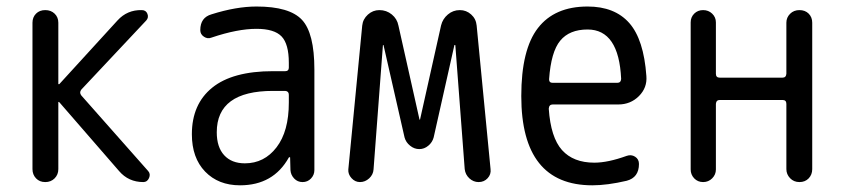

<svg xmlns="http://www.w3.org/2000/svg" viewBox="-20 -550 2540 580"><path d="M78.1 -39.1V-481.4Q78.1 -498 88.9 -508.8Q99.6 -519.5 116.7 -519.5Q133.8 -519.5 145 -508.8Q156.2 -498 156.2 -481.4V-295.9H157.2H159.2L335 -488.3Q364.3 -520.5 408.2 -519.5Q420.9 -519.5 425.3 -508.3Q429.7 -497.1 421.9 -488.3L225.6 -279.3Q218.8 -270.5 225.6 -261.7L427.7 -33.2Q435.5 -24.4 430.2 -12.2Q424.8 0 413.1 0Q368.2 0 339.8 -33.2L159.2 -241.2Q158.2 -242.2 157.2 -242.2Q156.2 -242.2 156.2 -241.2V-39.1Q156.2 -22.5 145 -11.2Q133.8 0 116.7 0Q99.6 0 88.9 -11.2Q78.1 -22.5 78.1 -39.1Z M804.7 -275.4Q634.8 -275.4 634.8 -150.4Q634.8 -105.5 657.2 -81.1Q679.7 -56.6 719.7 -56.6Q778.3 -56.6 815.4 -105Q852.5 -153.3 852.5 -240.2V-263.7Q852.5 -274.4 841.8 -275.4ZM705.1 9.8Q639.6 9.8 599.6 -31.7Q559.6 -73.2 559.6 -144.5Q559.6 -235.4 621.1 -285.2Q682.6 -335 804.7 -335H841.8Q852.5 -335 852.5 -345.7V-360.4Q852.5 -417 830.6 -439.9Q808.6 -462.9 754.9 -462.9Q697.3 -462.9 619.1 -436.5Q607.4 -431.6 596.2 -439Q585 -446.3 585 -459Q585 -497.1 619.1 -506.8Q693.4 -530.3 754.9 -530.3Q854.5 -530.3 892.1 -490.2Q929.7 -450.2 929.7 -339.8V-36.1Q929.7 -21.5 919.4 -10.7Q909.2 0 894 0Q878.9 0 868.7 -10.7Q858.4 -21.5 857.4 -36.1L856.4 -74.2Q856.4 -75.2 855.5 -75.2Q853.5 -75.2 852.5 -74.2Q805.7 9.8 705.1 9.8Z M1067.4 0Q1052.7 0 1042 -11.7Q1031.2 -23.4 1032.2 -38.1L1074.2 -472.7Q1076.2 -492.2 1091.3 -505.9Q1106.4 -519.5 1126 -519.5Q1147.5 -519.5 1163.6 -506.3Q1179.7 -493.2 1183.6 -472.7L1247.1 -189.5Q1247.1 -188.5 1248 -188.5Q1249 -188.5 1249 -189.5L1312.5 -473.6Q1317.4 -493.2 1333 -506.3Q1348.6 -519.5 1369.1 -519.5Q1388.7 -519.5 1403.3 -506.3Q1418 -493.2 1419.9 -472.7L1461.9 -39.1Q1463.9 -23.4 1453.1 -11.7Q1442.4 0 1425.8 0Q1410.2 0 1397.9 -11.2Q1385.7 -22.5 1383.8 -39.1L1355.5 -413.1Q1355.5 -414.1 1354 -414.1Q1352.5 -414.1 1352.5 -413.1L1290 -134.8Q1286.1 -120.1 1273.9 -109.9Q1261.7 -99.6 1246.6 -99.6Q1231.4 -99.6 1218.8 -109.9Q1206.1 -120.1 1202.1 -134.8L1138.7 -413.1Q1138.7 -414.1 1137.7 -414.1Q1136.7 -414.1 1136.7 -413.1L1108.4 -38.1Q1107.4 -22.5 1095.2 -11.2Q1083 0 1067.4 0Z M1754.9 -460.9Q1700.2 -460.9 1672.4 -427.2Q1644.5 -393.6 1638.7 -310.5Q1638.7 -299.8 1649.4 -299.8H1844.7Q1855.5 -299.8 1856.4 -311.5Q1849.6 -460.9 1754.9 -460.9ZM1769.5 9.8Q1554.7 9.8 1554.7 -259.8Q1554.7 -400.4 1605 -465.3Q1655.3 -530.3 1754.9 -530.3Q1836.9 -530.3 1880.9 -480.5Q1924.8 -430.7 1932.6 -320.3Q1935.5 -285.2 1910.2 -259.8Q1884.8 -234.4 1847.7 -234.4H1649.4Q1638.7 -234.4 1637.7 -221.7Q1643.6 -134.8 1677.7 -96.7Q1711.9 -58.6 1775.4 -58.6Q1816.4 -58.6 1873 -79.1Q1886.7 -84 1898.4 -76.7Q1910.2 -69.3 1910.2 -54.7Q1910.2 -13.7 1873 -3.9Q1814.5 9.8 1769.5 9.8Z M2066.4 -38.1V-482.4Q2066.4 -498 2077.1 -508.8Q2087.9 -519.5 2104 -519.5Q2120.1 -519.5 2131.3 -508.8Q2142.6 -498 2142.6 -482.4V-327.1Q2142.6 -315.4 2154.3 -315.4H2343.8Q2354.5 -315.4 2355.5 -327.1V-481.4Q2355.5 -497.1 2366.7 -508.3Q2377.9 -519.5 2395 -519.5Q2412.1 -519.5 2422.9 -508.8Q2433.6 -498 2433.6 -481.4V-39.1Q2433.6 -22.5 2422.9 -11.2Q2412.1 0 2395 0Q2377.9 0 2366.7 -11.7Q2355.5 -23.4 2355.5 -39.1V-236.3Q2355.5 -248 2343.8 -248H2154.3Q2143.6 -248 2142.6 -236.3V-38.1Q2142.6 -22.5 2131.3 -11.2Q2120.1 0 2104 0Q2087.9 0 2077.1 -11.2Q2066.4 -22.5 2066.4 -38.1Z"/></svg>

Font: Rounded-X Mgen+ 2m regular
Style: Regular
Weight: 400
Designer: [Source Han Sans]
Ryoko NISHIZUKA  (kana & ideographs); Paul D. Hunt (Latin, Greek & Cyrillic); Wenlong ZHANG  (bopomofo
Version: Version 1.059.20150602